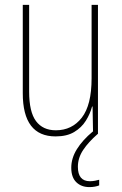

<svg xmlns="http://www.w3.org/2000/svg" viewBox="-20 -640 498 784"><path d="M380 -620V-93H360L358 -205H356Q348 -175 330.5 -147Q313 -119 283 -101Q253 -83 207 -83Q73 -83 73 -259V-620H99V-266Q99 -183 127 -145.5Q155 -108 208 -108Q274 -108 314 -159.5Q354 -211 354 -320V-620ZM298 41Q298 100 347 100Q357 100 368 98Q379 96 385 94V117Q378 120 367.5 122Q357 124 345 124Q312 124 291.5 104Q271 84 271 45Q271 6 294 -31Q317 -68 359 -103L379 -93Q341 -60 319.5 -27.5Q298 5 298 41Z"/></svg>

Font: Noto Sans Telugu UI Condensed Thin
Style: Regular
Weight: 100
Width: 3
Designer: Jelle Bosma - Monotype Design Team
Foundry: Monotype Imaging Inc.
Version: Version 2.005; ttfautohint (v1.8.4.7-5d5b)